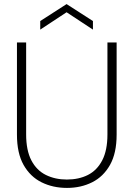

<svg xmlns="http://www.w3.org/2000/svg" viewBox="-20 -908 653 940"><path d="M308 12Q239 12 183.5 -15.5Q128 -43 95.5 -100.5Q63 -158 63 -249V-700H108V-250Q108 -172 133.5 -123Q159 -74 204.5 -51.5Q250 -29 307 -29Q366 -29 410.5 -51.5Q455 -74 480.5 -123Q506 -172 506 -250V-700H551V-249Q551 -158 518.5 -100.5Q486 -43 431 -15.5Q376 12 308 12ZM177 -763V-805L306 -888L435 -805V-763L306 -848Z"/></svg>

Font: DM Sans 28pt ExtraLight
Style: Regular
Weight: 250
Version: Version 4.004;gftools[0.9.30]